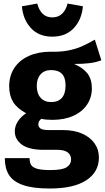

<svg xmlns="http://www.w3.org/2000/svg" viewBox="-20 -839 590 1080"><path d="M550 -500Q522.4 -488.8 485.5 -484Q448.6 -479.2 397.2 -479.2Q448.4 -457 472.6 -424.9Q496.8 -392.8 496.8 -342Q496.8 -291.2 469.8 -250.7Q442.8 -210.2 392.5 -187.5Q342.2 -164.8 274.2 -164.8Q236.4 -164.8 213.2 -170.6Q204.8 -165.6 200.2 -157.2Q195.6 -148.8 195.6 -139.6Q195.6 -125 207.8 -116.2Q220 -107.4 254.4 -107.4H334.2Q395 -107.4 440.8 -87.8Q486.6 -68.2 511.5 -33.1Q536.4 2 536.4 46.4Q536.4 128.8 465.3 175.1Q394.2 221.4 260 221.4Q163 221.4 107.5 201.2Q52 181 29.5 143.6Q7 106.2 7 50.6H146.4Q146.4 76 156 90Q165.6 104 190.6 110.8Q215.6 117.6 263.6 117.6Q329.2 117.6 354.5 101.9Q379.8 86.2 379.8 57.2Q379.8 32.2 360.5 18Q341.2 3.8 303.2 3.8H225.6Q143.6 3.8 103.4 -25.3Q63.2 -54.4 63.2 -100.4Q63.2 -129.4 80.6 -156.4Q98 -183.4 127.2 -201.8Q76.4 -228.8 54 -265.2Q31.6 -301.6 31.6 -353.8Q31.6 -412.8 60.8 -456.9Q90 -501 142.5 -524.5Q195 -548 263.4 -548Q319 -546.4 362.8 -554.9Q406.6 -563.4 440.3 -578.3Q474 -593.2 512.4 -615.4Q512.4 -615.4 512.9 -615.7Q513.4 -616 513.4 -616ZM267 -444.8Q230 -444.8 208.4 -421Q186.8 -397.2 186.8 -356.2Q186.8 -313 208.6 -288.9Q230.4 -264.8 267.8 -264.8Q307.4 -264.8 328.1 -288.5Q348.8 -312.2 348.8 -358.4Q348.8 -402.6 328.4 -423.7Q308 -444.8 267 -444.8ZM274.2 -632.8Q198.8 -632.8 154.3 -680.6Q109.8 -728.4 103.2 -803.6L189.4 -819Q199.2 -781.6 220.1 -761.4Q241 -741.2 274.2 -741.2Q307.4 -741.2 328.9 -761.4Q350.4 -781.6 360.2 -819L446.4 -803.6Q439.8 -728.4 394.9 -680.6Q350 -632.8 274.2 -632.8Z"/></svg>

Font: Firava
Style: Regular
Weight: 400
Designer: Carrois Corporate & Edenspiekermann AG
Foundry: Greg Finn Gibson
Version: Version 5.000